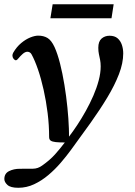

<svg xmlns="http://www.w3.org/2000/svg" viewBox="-35 -663 635 902"><path d="M50.8 219.2Q14.6 219.2 0 205.8Q-14.6 192.4 -14.6 178.2Q-14.6 151.9 7.6 140.9Q29.8 129.9 57.6 129.9Q96.2 129.9 119.6 129.6Q143.1 129.4 163.1 114.7Q182.1 101.1 196.8 88.4Q211.4 75.7 223.1 62.7Q234.9 49.8 246.1 35.9Q257.3 22 269.5 6.3Q243.2 6.3 227.1 4.6Q210.9 2.9 203.4 -2.2Q195.8 -7.3 195.8 -19Q195.8 -75.2 188.7 -132.1Q181.6 -189 169.9 -241.2Q158.2 -293.5 143.6 -336.2Q128.9 -378.9 113.8 -406.7Q110.4 -413.6 105 -416.7Q99.6 -419.9 93.8 -419.9Q83 -419.9 71.3 -409.4Q59.6 -398.9 52.7 -390.1Q44.9 -379.9 39.6 -379.9Q34.2 -379.9 28.8 -386.7Q23.4 -393.6 23.4 -401.9Q23.4 -408.2 26.9 -415Q43 -442.9 64.5 -460.7Q85.9 -478.5 107.4 -487.1Q128.9 -495.6 144.5 -495.6Q169.9 -495.6 188.2 -484.6Q206.5 -473.6 221.2 -441.9Q235.4 -410.6 247.1 -364.5Q258.8 -318.4 267.6 -264.6Q276.4 -210.9 281.7 -157.7Q287.1 -104.5 288.6 -59.1Q289.1 -48.8 289.1 -38.6Q289.1 -28.3 289.1 -21Q307.6 -44.9 328.1 -75.9Q348.6 -106.9 368.2 -142.1Q387.7 -177.2 403.6 -213.6Q419.4 -250 428.7 -285.2Q438 -320.3 438 -350.6Q438 -368.2 435.3 -381.6Q432.6 -395 429.7 -408.4Q426.8 -421.9 426.8 -438.5Q426.8 -468.3 442.1 -481.7Q457.5 -495.1 479.5 -495.1Q503.4 -495.1 517.3 -483.2Q531.2 -471.2 537.6 -452.1Q543.9 -433.1 543.9 -412.1Q543.9 -366.7 523.9 -314.7Q503.9 -262.7 469.5 -205.6Q435.1 -148.4 390.9 -86.4Q346.7 -24.4 298.3 41.5Q276.9 70.8 250.2 101.8Q223.6 132.8 192.1 159.4Q160.6 186 125.2 202.6Q89.8 219.2 50.8 219.2ZM201.7 -577.1 212.4 -643.1H499L488.8 -577.1Z"/></svg>

Font: Gelasio Medium
Style: Italic
Weight: 500
Italic angle: -8.5°
Designer: Eben Sorkin
Foundry: Eben Sorkin
Version: Version 1.008